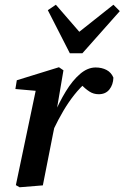

<svg xmlns="http://www.w3.org/2000/svg" viewBox="-20 -783 526 811"><path d="M205 -234 191 -297H207Q230 -351 258 -397Q286 -443 318 -470.5Q350 -498 384 -498Q410 -498 430 -487.5Q450 -477 459 -455Q458 -425 442 -405Q426 -385 397 -385Q375 -385 357.5 -396.5Q340 -408 320 -428L306 -444L357 -443L347 -438Q318 -413 293.5 -382Q269 -351 247.5 -314.5Q226 -278 205 -234ZM47 -1 135 -420 170 -396 45 -407 51 -444 229 -499 248 -486 220 -321 223 -310 204 -218Q193 -163 182.5 -109Q172 -55 161 0L63 8ZM216 -763 339 -621H280L459 -763L486 -736L328 -558H275L182 -740Z"/></svg>

Font: Source Serif 4 18pt SemiBold
Style: Italic
Weight: 600
Italic angle: -12°
Designer: Frank Grießhammer
Foundry: Adobe Systems Incorporated
Version: Version 4.004;hotconv 1.0.116;makeotfexe 2.5.65601